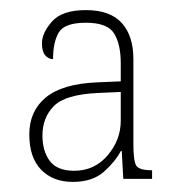

<svg xmlns="http://www.w3.org/2000/svg" viewBox="-20 -740 347 380"><path d="M124 -380Q85 -380 61.5 -404Q38 -428 38 -474Q38 -520 70.5 -547Q103 -574 172 -577L219 -579V-615Q219 -652 206 -673.5Q193 -695 150 -695Q108 -695 96.5 -676Q85 -657 85 -623Q76 -623 69.5 -630.5Q63 -638 63 -654Q63 -675 83 -697.5Q103 -720 150 -720Q198 -720 221 -694.5Q244 -669 244 -623V-454Q244 -422 249.5 -412.5Q255 -403 281 -403V-386H224L221 -441H219Q208 -420 185.5 -400Q163 -380 124 -380ZM127 -402Q167 -402 193 -432.5Q219 -463 219 -501V-558L174 -556Q109 -553 86.5 -530Q64 -507 64 -472Q64 -441 78.5 -421.5Q93 -402 127 -402Z"/></svg>

Font: Noto Serif Lao SemiCondensed Thin
Style: Regular
Weight: 100
Width: 4
Designer: Monotype Design Team
Foundry: Monotype Imaging Inc.
Version: Version 2.003; ttfautohint (v1.8.4.7-5d5b)